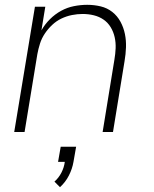

<svg xmlns="http://www.w3.org/2000/svg" viewBox="-20 -548 640 797"><path d="M39 0 125 -520H168L152 -422Q166 -447 187 -468Q208 -489 233.5 -503Q259 -517 287 -522.5Q315 -528 342 -528Q371 -528 398 -521.5Q425 -515 446 -498.5Q467 -482 480 -458Q493 -434 498.5 -407Q504 -380 503 -351.5Q502 -323 497 -294L449 0H406L455 -301Q459 -324 460 -347.5Q461 -371 456 -393.5Q451 -416 439.5 -435Q428 -454 410 -466.5Q392 -479 369.5 -484.5Q347 -490 323 -490Q301 -490 278.5 -485.5Q256 -481 235 -471Q214 -461 196.5 -444.5Q179 -428 166 -408.5Q153 -389 146 -367Q139 -345 135 -323L82 0ZM229 229 206 206Q224 190 235 168.5Q246 147 249 124H221L232 61H296L285 124Q280 153 266 180.5Q252 208 229 229Z"/></svg>

Font: Iosevka SS04 XLt Ex
Style: Italic
Weight: 200
Width: 7
Italic angle: -9°
Monospace: yes
Designer: Belleve Invis
Foundry: Belleve Invis
Version: Version 19.0.0; ttfautohint (v1.8.4)